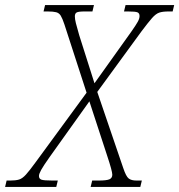

<svg xmlns="http://www.w3.org/2000/svg" viewBox="-70 -734 704 754"><path d="M-50 0 -44 -25H-29Q-8 -25 5 -29Q18 -33 32 -48.5Q46 -64 70 -97L270 -370L183 -638Q175 -662 168.5 -672.5Q162 -683 150.5 -686Q139 -689 117 -689H101L107 -714H299L293 -689H263Q238 -689 231 -685Q224 -681 224 -670Q224 -659 228 -643Q232 -627 241 -596L301 -407L448 -613Q464 -636 471 -648.5Q478 -661 478 -671Q478 -682 470 -685.5Q462 -689 433 -689H417L423 -714H614L608 -689H592Q569 -689 555.5 -684.5Q542 -680 527 -663Q512 -646 485 -610L312 -373L414 -74Q425 -41 435.5 -33Q446 -25 466 -25H487L481 0H286L292 -25H317Q349 -25 360 -30Q371 -35 371 -48Q371 -62 351 -122L281 -336L124 -116Q100 -82 91.5 -66.5Q83 -51 83 -43Q83 -32 92.5 -28.5Q102 -25 136 -25H157L151 0Z"/></svg>

Font: Noto Serif SemiCondensed ExtraLight
Style: Italic
Weight: 200
Width: 4
Italic angle: -12°
Designer: Monotype Design Team
Foundry: Monotype Imaging Inc.
Version: Version 2.013